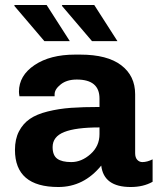

<svg xmlns="http://www.w3.org/2000/svg" viewBox="-20 -740 638 770"><path d="M167 -720 260 -575H158L37 -717L39 -720ZM358 -720 451 -575H349L228 -717L230 -720ZM302 -521Q410 -521 466 -478.5Q522 -436 522 -362V-126Q522 -108 530.5 -99Q539 -90 551 -90Q570 -90 592 -101V-11Q555 10 504 10Q396 10 386 -76Q316 10 214 10Q40 10 40 -139Q40 -182 56 -213Q72 -244 99.5 -263Q127 -282 171.5 -293Q216 -304 264 -307.5Q312 -311 379 -311V-345Q379 -421 288 -421Q248 -421 223.5 -401.5Q199 -382 199 -362V-354H58Q56 -366 56 -372Q56 -437 118.5 -479Q181 -521 281 -521ZM379 -229Q284 -229 237.5 -210.5Q191 -192 191 -150Q191 -117 209.5 -103.5Q228 -90 266 -90Q307 -90 343 -122Q379 -154 379 -202Z"/></svg>

Font: Chivo
Style: Bold
Weight: 700
Designer: Hector Gatti
Foundry: Omnibus-Type
Version: Version 1.007;PS 001.007;hotconv 1.0.88;makeotf.lib2.5.64775